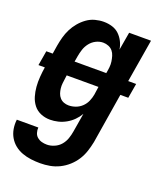

<svg xmlns="http://www.w3.org/2000/svg" viewBox="-150 -618 788 932"><g transform="rotate(20 244.5 -152.5)"><path d="M168 223Q144 223 120.5 220Q97 217 75 209Q53 201 35.5 187Q18 173 6.5 153.5Q-5 134 -9 110.5Q-13 87 -10 63H101Q100 77 104 90Q108 103 118 111.5Q128 120 141 123.5Q154 127 168 127Q187 127 206.5 118.5Q226 110 239 94.5Q252 79 258.5 60Q265 41 268 22L284 -74Q273 -55 257.5 -39.5Q242 -24 222.5 -13Q203 -2 182 3Q161 8 141 8Q115 8 92.5 -1.5Q70 -11 55.5 -29.5Q41 -48 34 -71.5Q27 -95 25 -120Q23 -145 25 -171Q27 -197 31 -222H-2L11 -298H44L51 -342Q55 -365 61 -387Q67 -409 77.5 -430Q88 -451 103.5 -469.5Q119 -488 138.5 -502Q158 -516 180.5 -522Q203 -528 225 -528Q248 -528 269 -521.5Q290 -515 305 -500.5Q320 -486 329.5 -467Q339 -448 342 -427L358 -520H471L434 -298H475L462 -222H421L379 37Q374 62 366 86.5Q358 111 344 133Q330 155 310 173Q290 191 266.5 202.5Q243 214 218 218.5Q193 223 168 223ZM321 -298V-300Q324 -315 325.5 -330Q327 -345 325 -359Q323 -373 319 -386.5Q315 -400 306.5 -410.5Q298 -421 284.5 -426.5Q271 -432 257 -432Q238 -432 220 -423Q202 -414 189.5 -398Q177 -382 171 -363.5Q165 -345 162 -327L157 -298ZM202 -88Q220 -88 238 -94.5Q256 -101 270 -114.5Q284 -128 291.5 -145.5Q299 -163 302 -180L308 -222H144L142 -207Q140 -193 138.5 -179.5Q137 -166 138.5 -153Q140 -140 144 -128Q148 -116 156.5 -106.5Q165 -97 177 -92.5Q189 -88 202 -88Z"/></g></svg>

Font: Iosevka Curly
Style: Bold Italic
Weight: 700
Italic angle: -9°
Monospace: yes
Designer: Belleve Invis
Foundry: Belleve Invis
Version: Version 22.1.2; ttfautohint (v1.8.4)